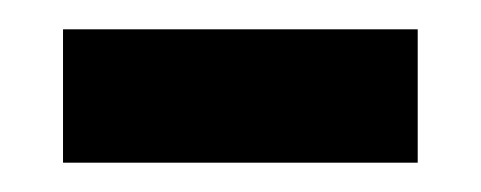

<svg xmlns="http://www.w3.org/2000/svg" viewBox="-20 -338 328 131"><path d="M23 -227V-318H265V-227Z"/></svg>

Font: Noto Serif SemiCondensed SemiBold
Style: Regular
Weight: 600
Width: 4
Designer: Monotype Design Team
Foundry: Monotype Imaging Inc.
Version: Version 2.013; ttfautohint (v1.8.4.7-5d5b)